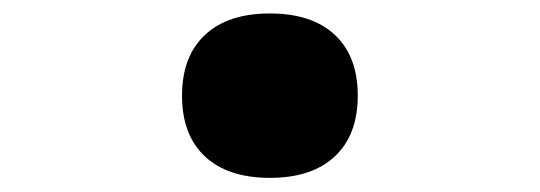

<svg xmlns="http://www.w3.org/2000/svg" viewBox="-20 -540 790 281"><path d="M246.4 -399.9Q246.4 -457.5 280 -488.9Q313.5 -520.3 375 -520.3Q436.5 -520.3 470 -489Q503.6 -457.6 503.6 -400.1Q503.6 -342.5 470 -311.1Q436.5 -279.7 375 -279.7Q313.5 -279.7 280 -311Q246.4 -342.4 246.4 -399.9Z"/></svg>

Font: Martian Mono Custom sWd Rg
Style: Regular
Weight: 400
Width: 6
Monospace: yes
Designer: Alex Havermale
Foundry: Evil Martians
Version: Version 1.000